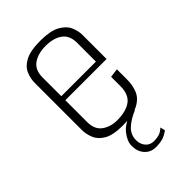

<svg xmlns="http://www.w3.org/2000/svg" viewBox="-197 -546 777 777"><g transform="rotate(-45 191.5 -157.0)"><path d="M184 4Q129 4 101.5 -12Q74 -28 64 -52.5Q54 -77 54 -101V-370Q54 -394 64 -418.5Q74 -443 103.5 -459Q133 -475 191 -475Q247 -475 276.5 -459Q306 -443 317 -419Q328 -395 328 -370V-233H92V-108Q92 -66 118.5 -46.5Q145 -27 184 -27Q234 -27 262 -47.5Q290 -68 290 -116V-169L328 -174V-115Q328 -83 317 -56Q306 -29 274.5 -12.5Q243 4 184 4ZM92 -364V-256H290V-364Q290 -406 263 -425.5Q236 -445 191 -445Q147 -445 119.5 -425.5Q92 -406 92 -364ZM218 161Q188 161 169.5 140.5Q151 120 151 88Q151 62 172.5 34Q194 6 241 -10L264 -6Q227 9 203.5 30.5Q180 52 180 84Q180 107 193.5 122.5Q207 138 229 138Q246 138 259 134Q272 130 286 117L291 138Q272 152 255 156.5Q238 161 218 161Z"/></g></svg>

Font: Smooch Sans Light
Style: Regular
Weight: 300
Designer: Robert E. Leuschke
Foundry: Robert E. Leuschke
Version: Version 1.010; ttfautohint (v1.8.3)